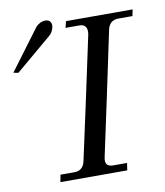

<svg xmlns="http://www.w3.org/2000/svg" viewBox="-168 -777 725 843"><g transform="rotate(-10 195.0 -355.0)"><path d="M477.1 -691.9 471.2 -663.1H409.2Q368.7 -663.1 359.9 -622.1L298.8 -333L243.2 -73.2Q234.4 -32.2 273.9 -32.2H335.9L331.1 0H33.2L39.1 -32.2H101.1Q140.1 -32.2 148.9 -73.2L205.1 -332L266.1 -617.2Q270 -638.7 262.2 -650.9Q254.4 -663.1 235.8 -663.1H172.9L180.2 -691.9ZM112.8 -700.2Q120.6 -689 115 -670.7Q109.4 -652.3 96.2 -641.1L-64.9 -504.9L-86.9 -508.8L48.8 -690.9Q56.2 -698.7 67.6 -704.6Q79.1 -710.4 92.3 -710.2Q105.5 -710 112.8 -700.2Z"/></g></svg>

Font: GFS Olga
Style: Regular
Weight: 400
Designer: George Matthiopoulos
Foundry: George Matthiopoulos
Version: Version 1.0